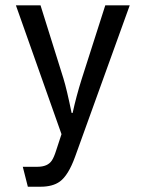

<svg xmlns="http://www.w3.org/2000/svg" viewBox="-20 -585 540 724"><path d="M40 -564.9H132.8L219.2 -289.1Q231.9 -248 250 -159.2H253.9Q267.6 -222.2 288.1 -287.1L377 -564.9H469.2L263.2 5.9Q237.8 76.2 205.6 99.6Q178.7 119.1 132.8 119.1H85L65.9 43.9H121.1Q159.7 43.9 175.3 20.5Q183.6 8.3 191.9 -18.1L211.9 -79.1Z"/></svg>

Font: BIZ UDGothic
Style: Regular
Weight: 400
Monospace: yes
Designer: TypeBank Co., Ltd.
Foundry: Morisawa Inc.
Version: Version 1.05